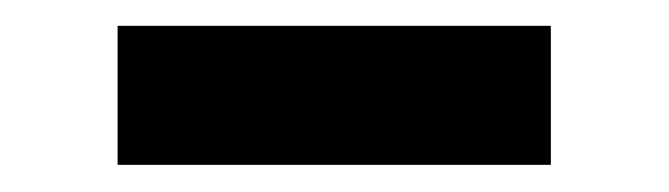

<svg xmlns="http://www.w3.org/2000/svg" viewBox="-20 -375 505 145"><path d="M396 -355.5V-250.5H68.8V-355.5Z"/></svg>

Font: Inter-SemiBold
Style: Regular
Weight: 600
Designer: Rasmus Andersson
Foundry: rsms
Version: Version 4.000;git-a52131595